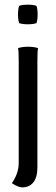

<svg xmlns="http://www.w3.org/2000/svg" viewBox="-20 -602 240 822"><path d="M62 -502.9Q57.1 -517.6 57.1 -540Q57.1 -562.5 62 -577.1Q76.7 -582 99.1 -582Q121.6 -582 136.2 -577.1Q141.1 -562.5 141.1 -540Q141.1 -517.6 136.2 -502.9Q121.6 -498 99.1 -498Q76.7 -498 62 -502.9ZM60.1 96.2V-341.8Q60.1 -387.2 57.1 -396Q74.7 -401.9 100.1 -401.9Q125.5 -401.9 143.1 -396Q140.1 -387.2 140.1 -341.8V115.2Q140.1 157.2 122.8 178.7Q105.5 200.2 75.2 200.2Q57.6 200.2 30.8 182.1Q60.1 140.1 60.1 96.2Z"/></svg>

Font: Nikodecs
Style: Medium
Weight: 500
Version: Version 0.29